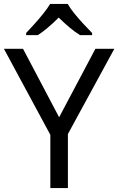

<svg xmlns="http://www.w3.org/2000/svg" viewBox="-20 -964 606 984"><path d="M283 -363 469 -714H566L328 -277V0H238V-273L0 -714H98ZM327 -944Q339 -922 361.5 -894.5Q384 -867 408.5 -840.5Q433 -814 452 -795V-784H390Q364 -800 336 -823.5Q308 -847 281 -874Q254 -847 227 -824Q200 -801 174 -784H114V-795Q133 -815 156.5 -841Q180 -867 202 -894.5Q224 -922 237 -944Z"/></svg>

Font: Noto Sans Lao UI
Style: Regular
Weight: 400
Designer: Monotype Design Team
Foundry: Monotype Imaging Inc.
Version: Version 2.000